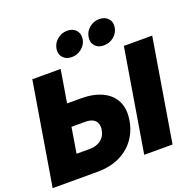

<svg xmlns="http://www.w3.org/2000/svg" viewBox="-160 -1115 1288 1278"><g transform="rotate(-20 484.0 -476.0)"><path d="M203.1 -497.1H379.4Q470.2 -497.1 531.5 -467Q592.8 -437 619.4 -381.6Q646 -326.2 633.3 -250Q620.6 -173.3 578.4 -117.2Q536.1 -61 469.5 -30.5Q402.8 0 315.9 0H-1.5L119.1 -727.5H319.8L226.1 -160.6H317.4Q350.6 -160.6 375.7 -171.4Q400.9 -182.1 417 -202.6Q433.1 -223.1 437.5 -252Q442.4 -279.8 434.3 -299.6Q426.3 -319.3 406.2 -330.1Q386.2 -340.8 353 -340.8H177.2ZM968.3 -727.5 847.7 0H647L767.6 -727.5ZM644.5 -775.9Q605 -775.9 582.8 -801Q560.5 -826.2 567.4 -863.8Q573.2 -901.4 603.8 -926.5Q634.3 -951.7 673.8 -951.7Q713.9 -951.7 736.3 -926.8Q758.8 -901.9 752.4 -863.8Q746.1 -826.2 715.3 -801Q684.6 -775.9 644.5 -775.9ZM417.5 -775.9Q377.4 -775.9 355.5 -801Q333.5 -826.2 339.8 -863.8Q346.2 -901.4 376.5 -926.5Q406.7 -951.7 446.8 -951.7Q486.8 -951.7 509 -926.8Q531.2 -901.9 525.4 -863.8Q519 -826.2 488 -801Q457 -775.9 417.5 -775.9Z"/></g></svg>

Font: Inter 24pt Black
Style: Italic
Weight: 900
Italic angle: -9.3988°
Designer: Rasmus Andersson
Foundry: rsms
Version: Version 4.001;git-66647c0bb